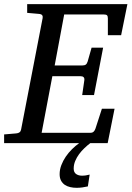

<svg xmlns="http://www.w3.org/2000/svg" viewBox="-35 -691 635 927"><path d="M549.8 -521H485.8V-602.1Q485.8 -612.8 481.9 -616.9Q478 -621.1 466.8 -621.1H274.9L229 -375H362.8Q373.5 -375 379.2 -379.2Q384.8 -383.3 388.2 -394L407.2 -460.9H462.9L418.9 -231.9H361.8L372.1 -303.2Q375 -323.2 353 -323.2H217.8L166 -49.8H400.9Q411.6 -49.8 417.2 -55.4Q422.9 -61 425.8 -69.8L457 -166H518.1L484.9 0H-15.1V-42L43 -46.9Q64 -48.3 66.9 -65.9L170.9 -604Q172.4 -612.3 168.5 -617.7Q164.6 -623 151.9 -624L96.2 -628.9V-670.9H580.1ZM400.9 0Q386.7 10.7 372.6 24.2Q358.4 37.6 346.9 53.2Q335.4 68.8 328.1 86.4Q320.8 104 320.8 123Q320.8 141.1 332.5 149.2Q344.2 157.2 360.8 157.2Q370.6 157.2 379.6 155.8Q388.7 154.3 397.9 151.9L389.2 209Q376.5 211.9 362.5 213.9Q348.6 215.8 335 215.8Q318.8 215.8 304 212.4Q289.1 209 277.8 201.4Q266.6 193.8 259.8 181.2Q252.9 168.5 252.9 149.9Q252.9 127.9 261.2 106.2Q269.5 84.5 282.7 65.2Q295.9 45.9 312.7 29.3Q329.6 12.7 347.2 0Z"/></svg>

Font: Charis SIL
Style: Italic
Weight: 400
Italic angle: -11°
Foundry: SIL International
Version: Version 4.112